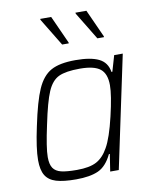

<svg xmlns="http://www.w3.org/2000/svg" viewBox="-83 -789 680 859"><g transform="rotate(-10 257.0 -359.5)"><path d="M40 -106Q40 -159 61 -256Q84 -367 108 -421Q132 -475 171 -496.5Q210 -518 282 -518Q351 -518 388 -500Q425 -482 432 -438H436L457 -510H496L388 0H349L361 -78H357Q332 -26 294.5 -9Q257 8 193 8Q136 8 103 -2Q70 -12 55 -36.5Q40 -61 40 -106ZM347 -107Q371 -149 393 -242.5Q415 -336 415 -381Q415 -433 387.5 -455Q360 -477 295 -477Q231 -477 199 -462Q167 -447 147.5 -402Q128 -357 107 -255Q85 -154 85 -112Q85 -79 96.5 -62Q108 -45 133 -39Q158 -33 204 -33Q262 -33 293.5 -50Q325 -67 347 -107ZM236 -597 160 -722 159 -727H209L266 -601V-597ZM396 -597 320 -722 319 -727H369L426 -601V-597Z"/></g></svg>

Font: Saira Semi Condensed ExtraLight
Style: Italic
Weight: 200
Width: 4
Italic angle: -12°
Designer: Hector Gatti with collaboration of the Omnibus-Type team
Foundry: Omnibus-Type
Version: Version 1.001; ttfautohint (v1.8)